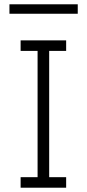

<svg xmlns="http://www.w3.org/2000/svg" viewBox="-20 -874 404 894"><path d="M288 -637H209V-49H288V0H76V-49H155V-637H76V-686H288ZM342 -854V-810H24V-854Z"/></svg>

Font: Chivo Thin
Style: Regular
Weight: 100
Designer: Hector Gatti
Foundry: Omnibus-Type
Version: Version 1.007